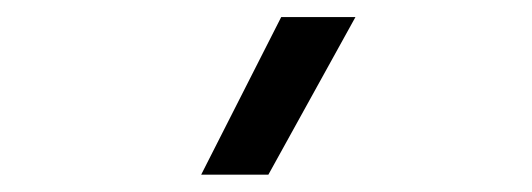

<svg xmlns="http://www.w3.org/2000/svg" viewBox="-20 -815 626 226"><path d="M216.8 -609.4 311 -794.9H398.4L295.9 -609.4Z"/></svg>

Font: Cascadia Code PL SemiLight
Style: Regular
Weight: 350
Monospace: yes
Designer: Aaron Bell
Foundry: Saja Typeworks
Version: Version 2404.023; ttfautohint (v1.8.4)